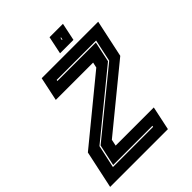

<svg xmlns="http://www.w3.org/2000/svg" viewBox="-255 -952 1073 1073"><g transform="rotate(-45 281.0 -415.5)"><path d="M67.5 -67.5H385L386.5 -74.5H76.5L104 -201.5L473 -502.5L501 -634H189.5L188 -627H492L466 -505L97 -203.5ZM-22 0 26 -224 395 -526.5 402 -558.5H107L137 -700H583.5L536 -478L171 -179.5L163 -141.5H464.5L434.5 0ZM308 -726 330 -831H436L414 -726ZM367.5 -771H372L375 -785H370.5Z"/></g></svg>

Font: Tourney ExtraBold
Style: Italic
Weight: 800
Italic angle: -12°
Version: Version 1.015